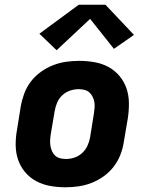

<svg xmlns="http://www.w3.org/2000/svg" viewBox="-20 -786 640 814"><path d="M258 8Q225 8 193.5 2.5Q162 -3 134.5 -17.5Q107 -32 87 -55.5Q67 -79 57 -108Q47 -137 46.5 -169.5Q46 -202 52 -235L68 -335Q73 -363 83 -390Q93 -417 111 -440.5Q129 -464 153.5 -481.5Q178 -499 205 -509.5Q232 -520 260 -524Q288 -528 316 -528Q348 -528 380 -522.5Q412 -517 439 -502.5Q466 -488 486 -464.5Q506 -441 516 -412Q526 -383 526.5 -350.5Q527 -318 522 -285L505 -185Q501 -157 490.5 -130Q480 -103 462 -79.5Q444 -56 419.5 -38.5Q395 -21 368 -10.5Q341 0 313 4Q285 8 258 8ZM260 -112Q278 -112 296 -118Q314 -124 328.5 -137.5Q343 -151 351 -168.5Q359 -186 362 -204L378 -304Q380 -317 381 -329.5Q382 -342 380 -353.5Q378 -365 372.5 -376Q367 -387 358.5 -394.5Q350 -402 338 -405Q326 -408 314 -408Q296 -408 277.5 -402Q259 -396 244.5 -382.5Q230 -369 222.5 -351.5Q215 -334 212 -316L195 -216Q193 -203 192.5 -190.5Q192 -178 194 -166.5Q196 -155 201 -144Q206 -133 214.5 -125.5Q223 -118 235 -115Q247 -112 260 -112ZM220 -573 147 -643 314 -766H427L548 -638L463 -579L362 -706Z"/></svg>

Font: Iosevka SS04 Heavy Extended
Style: Italic
Weight: 900
Width: 7
Italic angle: -9°
Monospace: yes
Designer: Belleve Invis
Foundry: Belleve Invis
Version: Version 19.0.0; ttfautohint (v1.8.4)